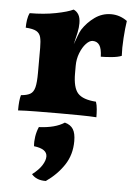

<svg xmlns="http://www.w3.org/2000/svg" viewBox="-54 -509 608 857"><g transform="rotate(5 249.5 -80.5)"><path d="M272 -184Q272 -120 294.5 -95Q317 -70 376 -66Q381 -52 382.5 -33Q384 -14 384 3Q356 1 309 0.5Q262 0 217 0Q168 0 116 0.5Q64 1 33 3Q33 -43 40 -66Q67 -68 81.5 -76.5Q96 -85 101.5 -107Q107 -129 107 -172V-284Q107 -314 102.5 -331.5Q98 -349 83 -357.5Q68 -366 35 -368Q35 -385 37.5 -402.5Q40 -420 47 -434Q110 -434 163.5 -444.5Q217 -455 241 -467Q255 -461 263.5 -447Q272 -433 272 -408Q272 -389 267.5 -367Q263 -345 255 -313Q262 -332 269 -351Q276 -370 282 -380Q304 -414 337 -437.5Q370 -461 410 -461Q449 -461 482 -437Q477 -405 474 -359.5Q471 -314 473 -280Q456 -273 428 -270.5Q400 -268 380 -268Q379 -304 368.5 -319.5Q358 -335 338 -335Q324 -335 308.5 -318.5Q293 -302 282.5 -275Q272 -248 272 -218ZM246 39Q272 46 283.5 64.5Q295 83 295 118Q295 179 264 225.5Q233 272 184 306Q142 307 120 281Q149 259 163 237Q177 215 177 197Q177 163 118 156Q116 135 119.5 112.5Q123 90 132 69Q205 66 246 39Z"/></g></svg>

Font: Vollkorn ExtraBold
Style: Regular
Weight: 800
Designer: Friedrich Althausen
Foundry: Friedrich Althausen
Version: Version 5.000; ttfautohint (v1.8.3)